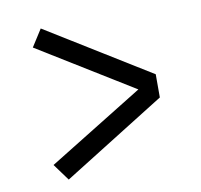

<svg xmlns="http://www.w3.org/2000/svg" viewBox="-68 -681 752 719"><g transform="rotate(-10 307.5 -321.5)"><path d="M90.3 -544.1 131.8 -609.2 526.2 -365.6V-277.4L136.9 -33.8L90.3 -97.4L452.3 -321Z"/></g></svg>

Font: Fira Code Fixed
Style: Regular
Weight: 400
Monospace: yes
Designer: Carrois Corporate, Edenspiekermann AG, Nikita Prokopov
Foundry: Carrois Corporate, Edenspiekermann AG, Nikita Prokopov
Version: Version 5.002